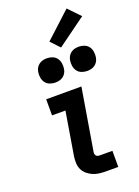

<svg xmlns="http://www.w3.org/2000/svg" viewBox="-180 -1057 820 1132"><g transform="rotate(-20 230.5 -491.0)"><path d="M282 0Q261 0 239.5 -2.5Q218 -5 199.5 -13Q181 -21 165.5 -34Q150 -47 141 -65Q132 -83 131 -104.5Q130 -126 133 -147L178 -419H94V-520H315L250 -130Q249 -124 251 -117.5Q253 -111 257.5 -107Q262 -103 268.5 -102Q275 -101 282 -101H357V0ZM380 -594Q361 -594 344.5 -600.5Q328 -607 318 -620.5Q308 -634 305 -652Q302 -670 305 -688Q307 -701 313.5 -712.5Q320 -724 331 -732Q342 -740 354.5 -743Q367 -746 380 -746Q398 -746 414.5 -739.5Q431 -733 441 -719.5Q451 -706 454 -688Q457 -670 454 -652Q452 -639 445.5 -627.5Q439 -616 428 -608Q417 -600 404.5 -597Q392 -594 380 -594ZM180 -594Q161 -594 144.5 -600.5Q128 -607 118 -620.5Q108 -634 105 -652Q102 -670 105 -688Q107 -701 113.5 -712.5Q120 -724 131 -732Q142 -740 154.5 -743Q167 -746 180 -746Q198 -746 214.5 -739.5Q231 -733 241 -719.5Q251 -706 254 -688Q257 -670 254 -652Q252 -639 245.5 -627.5Q239 -616 228 -608Q217 -600 204.5 -597Q192 -594 180 -594ZM281 -777 228 -833 390 -982 461 -908Z"/></g></svg>

Font: Iosevka Etoile Oblique
Style: Bold
Weight: 700
Italic angle: -9°
Designer: Belleve Invis
Foundry: Belleve Invis
Version: Version 15.5.2; ttfautohint (v1.8.4)